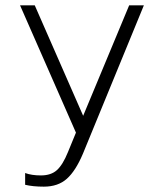

<svg xmlns="http://www.w3.org/2000/svg" viewBox="-20 -500 593 718"><path d="M74 191V147Q98 156 133 156Q171 156 193 136Q215 116 234 69L264 -4L55 -480H110L291 -67L463 -480H518L290 75Q263 139 230 168.5Q197 198 144 198Q103 198 74 191Z"/></svg>

Font: Prompt ExtraLight
Style: Regular
Weight: 275
Designer: Katatrad Team
Foundry: CadsonDemak
Version: Version 1.001